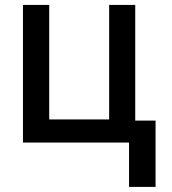

<svg xmlns="http://www.w3.org/2000/svg" viewBox="-20 -565 682 761"><path d="M596.6 175.8H491.5V0H71V-545.5H175.1V-91.6H412.6V-545.5H516V-87H596.6Z"/></svg>

Font: Linik Sans Medium
Style: Regular
Weight: 500
Designer: Rasmus Andersson (font), Cristiano Sobral (main changes)
Foundry: rsms
Version: Version 3.018;June 1, 2022;FontCreator 14.0.0.2814 64-bit; t